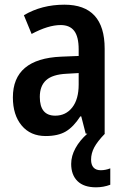

<svg xmlns="http://www.w3.org/2000/svg" viewBox="-20 -571 531 820"><path d="M451 148V218Q422 229 390 229Q338 229 311 202.5Q284 176 284 129Q284 95 302.5 61.5Q321 28 353 0H346L327 -74H323Q294 -29 261 -9.5Q228 10 175 10Q110 10 72.5 -35Q35 -80 35 -155Q35 -320 241 -329L316 -332V-360Q316 -414 297 -439Q278 -464 239 -464Q186 -464 115 -426L82 -506Q158 -551 255 -551Q427 -551 427 -363V0H428Q396 33 382.5 58.5Q369 84 369 111Q369 133 379.5 144.5Q390 156 410 156Q431 156 451 148ZM316 -259 264 -256Q204 -253 177 -228.5Q150 -204 150 -157Q150 -77 216 -77Q261 -77 288.5 -112Q316 -147 316 -210Z"/></svg>

Font: Noto Sans Display Medium Narrow
Style: Regular
Weight: 500
Width: 4
Designer: Monotype Design team
Foundry: Monotype Imaging Inc.
Version: Version 1.000